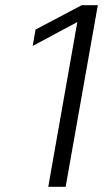

<svg xmlns="http://www.w3.org/2000/svg" viewBox="-20 -720 410 740"><path d="M357 -700 233 0H166L278 -635L106 -543L117 -606L295 -700Z"/></svg>

Font: KoHo
Style: Italic
Weight: 400
Italic angle: -10°
Designer: Cadson Demak & Katatrad Team
Foundry: Cadson Demak Co.,Ltd.
Version: Version 1.000